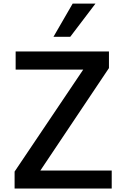

<svg xmlns="http://www.w3.org/2000/svg" viewBox="-20 -1038 712 1085"><path d="M62.5 27.3V-68.4L450.2 -644.5H68.4V-747.1H595.7V-653.3L208 -74.2H611.3V27.3ZM282.2 -830.1 390.6 -1017.6H519.5L377 -830.1Z"/></svg>

Font: GenEi M Gothic v2 Medium
Style: Regular
Weight: 500
Version: Version 2.0